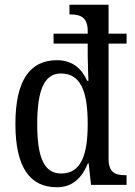

<svg xmlns="http://www.w3.org/2000/svg" viewBox="-20 -780 569 810"><path d="M220 10C286 10 325 -29 351 -91H354L364 0H514V-41H506C467 -41 438 -52 438 -111V-596H514V-638H438V-760H273V-719H280C317 -719 350 -708 350 -650V-638H206V-596H350V-545C350 -516 353 -443 353 -439H348C324 -491 286 -526 220 -526C107 -526 45 -442 45 -257C45 -73 107 10 220 10ZM238 -48C165 -48 137 -118 137 -256C137 -396 165 -470 237 -470C323 -470 350 -390 350 -257C350 -128 323 -48 238 -48Z"/></svg>

Font: Noto Serif Sinhala Condensed
Style: Regular
Weight: 400
Width: 3
Designer: Jelle Bosma - Monotype Design Team
Foundry: Monotype Imaging Inc.
Version: Version 2.007